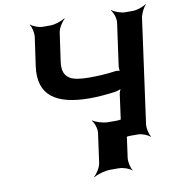

<svg xmlns="http://www.w3.org/2000/svg" viewBox="-98 -826 1032 1114"><g transform="rotate(-10 418.0 -268.5)"><path d="M438 -374C412 -374 389 -376 369 -379C305 -390 282 -428 291 -492L315 -661C318 -685 341 -722 358 -735L355 -737C337 -725 295 -711 271 -711H224C200 -711 165 -725 154 -737L152 -735C162 -722 171 -685 168 -661L144 -492C121 -325 222 -255 422 -255C473 -255 523 -260 569 -266C583 -268 606 -275 613 -281L611 -284C604 -277 598 -260 596 -248L569 -50C566 -26 543 11 526 24L528 26C546 14 588 0 612 0H659C683 0 718 14 729 26L732 24C722 11 713 -26 716 -50L800 -661C803 -685 822 -722 836 -735L834 -737C819 -725 780 -711 756 -711H709C685 -711 647 -725 633 -737L630 -735C643 -722 656 -685 653 -661L618 -409C617 -400 618 -382 622 -377L625 -380C621 -384 602 -385 591 -384C544 -377 490 -374 438 -374ZM577 124 601 -50C604 -74 623 -111 637 -124L635 -126C620 -114 581 -100 553 -100H502C472 -100 427 -114 413 -126L410 -124C423 -111 436 -74 433 -50L409 124C406 148 383 185 366 198L369 200C387 188 434 174 464 174H515C543 174 580 188 591 200L593 198C583 185 574 148 577 124Z"/></g></svg>

Font: Asimov
Style: EdgeWideIt
Weight: 500
Designer: Google
Version: Version 2.000980: 2014